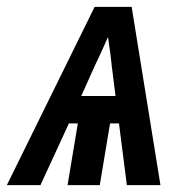

<svg xmlns="http://www.w3.org/2000/svg" viewBox="-50 -540 570 560"><path d="M-30 0 226 -520H334L418 0H320L297 -180H271L241 0H147L177 -180H151L68 0ZM287 -260 276 -347Q274 -368 271 -389.5Q268 -411 265 -432Q256 -411 246 -389.5Q236 -368 226 -347L187 -260Z"/></svg>

Font: Iosevka
Style: Bold Italic
Weight: 700
Italic angle: -9°
Monospace: yes
Designer: Belleve Invis
Foundry: Belleve Invis
Version: Version 32.5.0; ttfautohint (v1.8.4)